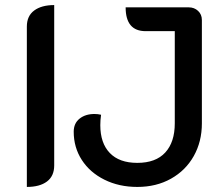

<svg xmlns="http://www.w3.org/2000/svg" viewBox="-20 -729 874 758"><path d="M86 -624Q86 -666 115 -687.5Q144 -709 194 -709V-76Q194 -34 165.5 -12.5Q137 9 86 9ZM271 -209Q271 -242 294 -260.5Q317 -279 353 -279Q366 -279 379 -276Q376 -255 376 -235Q376 -164 413.5 -125Q451 -86 522 -86Q595 -86 632.5 -127Q670 -168 670 -242V-606H555Q476 -606 476 -700H725Q747 -700 762 -686Q777 -672 777 -650V-242Q777 -170 745 -113Q713 -56 655 -23.5Q597 9 522 9Q450 9 392.5 -19.5Q335 -48 303 -97.5Q271 -147 271 -209Z"/></svg>

Font: K2D Medium
Style: Regular
Weight: 500
Designer: Katatrad Aksorn Co.,Ltd.
Foundry: Cadson Demak Co.,Ltd.
Version: Version 1.000; ttfautohint (v1.6)